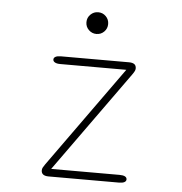

<svg xmlns="http://www.w3.org/2000/svg" viewBox="-49 -709 718 757"><g transform="rotate(5 309.5 -331.0)"><path d="M142 -21.5Q142 -27.5 144.8 -32.8Q147.5 -38 153.5 -46.5L439.5 -445.5H178Q164 -445.5 156.8 -449.8Q149.5 -454 149.5 -461Q149.5 -468 156.8 -472Q164 -476 178 -476H447.5Q461.5 -476 468.8 -470.8Q476 -465.5 476 -454Q476 -449 473.5 -443.8Q471 -438.5 465 -430L178.5 -30.5H449.5Q463.5 -30.5 470.8 -26.5Q478 -22.5 478 -15Q478 -8 470.8 -4Q463.5 0 449.5 0H170.5Q156.5 0 149.2 -5.5Q142 -11 142 -21.5ZM309.5 -576Q292 -576 279.2 -588.5Q266.5 -601 266.5 -619Q266.5 -637 279.2 -649.5Q292 -662 309.5 -662Q327.5 -662 340 -649.5Q352.5 -637 352.5 -619Q352.5 -601 340 -588.5Q327.5 -576 309.5 -576Z"/></g></svg>

Font: Sono ExtraLight Monospace ExtraLight
Style: Regular
Weight: 250
Version: Version 2.112